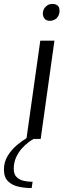

<svg xmlns="http://www.w3.org/2000/svg" viewBox="-61 -707 323 977"><path d="M175 -676Q187 -687 206 -687Q224 -687 234 -677Q239 -672 240.5 -665Q242 -658 242 -651Q242 -629 225 -612Q209 -601 193 -601Q175 -601 166 -612Q157 -623 157 -638Q157 -649 161.5 -659Q166 -669 175 -676ZM146 0H110Q102 4 85.5 16Q69 28 51.5 47Q34 66 21.5 92.5Q9 119 9 152Q9 179 23 193.5Q37 208 59 213Q81 218 105 218L100 250Q66 250 33.5 243Q1 236 -20 215.5Q-41 195 -41 156Q-41 117 -21.5 85.5Q-2 54 25 31.5Q52 9 74 -4L144 -500H216Z"/></svg>

Font: Arsenal SC
Style: Italic
Weight: 400
Italic angle: -9.10001°
Designer: Andrij Shevchenko
Foundry: Stairsfor
Version: Version 2.001; ttfautohint (v1.8.4.7-5d5b)